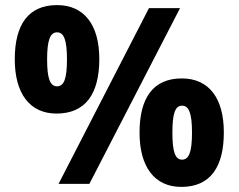

<svg xmlns="http://www.w3.org/2000/svg" viewBox="-20 -815 937 754"><path d="M202 -369C316 -369 370 -447 370 -583C370 -717 311 -795 204 -795C91 -795 38 -718 38 -582C38 -449 96 -369 202 -369ZM210 -93H331L687 -783H565ZM204 -476C177 -476 165 -506 165 -582C165 -657 177 -688 204 -688C231 -688 243 -658 243 -582C243 -505 231 -476 204 -476ZM692 -81C806 -81 859 -159 859 -295C859 -429 801 -507 694 -507C581 -507 528 -430 528 -294C528 -161 586 -81 692 -81ZM695 -188C668 -188 657 -219 657 -294C657 -370 668 -400 695 -400C722 -400 734 -370 734 -294C734 -218 722 -188 695 -188Z"/></svg>

Font: Noto Sans Kannada UI SemiCondensed ExtraBold
Style: Regular
Weight: 800
Width: 4
Designer: Jelle Bosma - Monotype Design Team
Foundry: Monotype Imaging Inc.
Version: Version 2.005